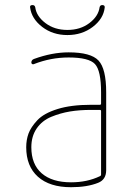

<svg xmlns="http://www.w3.org/2000/svg" viewBox="-20 -740 540 769"><path d="M344.7 -299.8Q298.8 -299.8 260.3 -293.5Q221.7 -287.1 185.1 -272Q148.4 -256.8 127 -225.6Q105.5 -194.3 105.5 -150.4Q105.5 -82 147 -45.9Q188.5 -9.8 264.6 -9.8Q329.1 -9.8 379.9 -34.2Q384.8 -36.1 384.8 -41V-294.9Q384.8 -299.8 379.9 -299.8ZM264.6 9.8Q178.7 9.8 131.8 -32.2Q85 -74.2 85 -150.4Q85 -179.7 94.2 -205.1Q103.5 -230.5 129.4 -258.3Q155.3 -286.1 210 -303.2Q264.6 -320.3 344.7 -320.3H379.9Q384.8 -320.3 384.8 -325.2V-370.1Q384.8 -457 360.4 -483.4Q335.9 -509.8 254.9 -509.8Q183.6 -509.8 116.2 -483.4Q112.3 -481.4 108.9 -483.4Q105.5 -485.4 105.5 -489.3Q105.5 -500 116.2 -503.9Q188.5 -530.3 254.9 -530.3Q343.8 -530.3 374.5 -497.6Q405.3 -464.8 405.3 -370.1V-58.6Q405.3 -20.5 373 -7.8Q329.1 9.8 264.6 9.8ZM100.6 -710Q98.6 -719.7 110.4 -719.7Q119.1 -719.7 121.1 -710.9Q126 -674.8 162.1 -647.5Q198.2 -620.1 250 -620.1Q301.8 -620.1 337.9 -647.5Q374 -674.8 378.9 -710.9Q380.9 -719.7 389.6 -719.7Q400.4 -719.7 399.4 -710Q394.5 -665 351.6 -632.3Q308.6 -599.6 250 -599.6Q191.4 -599.6 148.9 -632.3Q106.4 -665 100.6 -710Z"/></svg>

Font: Rounded-X Mgen+ 1mn thin
Style: Regular
Weight: 100
Designer: [Source Han Sans]
Ryoko NISHIZUKA  (kana & ideographs); Paul D. Hunt (Latin, Greek & Cyrillic); Wenlong ZHANG  (bopomofo
Version: Version 1.059.20150602